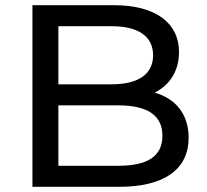

<svg xmlns="http://www.w3.org/2000/svg" viewBox="-20 -720 797 740"><path d="M439 0C614 0 707 -68 707 -189C707 -280 657 -340 576 -363C633 -391 670 -446 670 -519C670 -632 579 -700 419 -700H105V0ZM435 -314C549 -314 606 -275 606 -197C606 -117 548 -81 435 -81H205V-314ZM205 -395V-619H410C513 -619 570 -580 570 -507C570 -434 513 -395 410 -395Z"/></svg>

Font: Malon Grotesk Med
Style: Regular
Weight: 500
Designer: Julieta Ulanovsky
Foundry: Julieta Ulanovsky
Version: Version 7.200